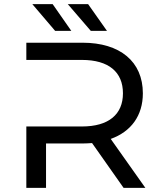

<svg xmlns="http://www.w3.org/2000/svg" viewBox="-20 -906 766 926"><path d="M514 -236C612 -271 669 -348 669 -456C669 -609 559 -700 378 -700H107V-617H375C505 -617 573 -558 573 -456C573 -355 505 -296 375 -296H107V0H202V-214H378C394 -214 409 -215 424 -216L576 0H681ZM496 -757 405 -886H307L418 -757ZM324 -757 234 -886H136L246 -757Z"/></svg>

Font: Montserrat-Alt1 Med
Style: Regular
Weight: 500
Designer: Differentunic
Foundry: Differentunic
Version: Version 7.222